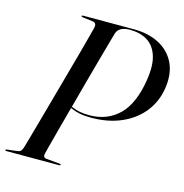

<svg xmlns="http://www.w3.org/2000/svg" viewBox="-113 -796 854 892"><g transform="rotate(15 314.0 -350.0)"><path d="M635 -481Q626 -411 586.2 -359.5Q546.5 -308 482.2 -279.8Q418 -251.5 336 -251.5Q303.5 -251.5 280.2 -256.2Q257 -261 235 -271Q218.5 -210.5 204.8 -158.8Q191 -107 182.2 -73.8Q173.5 -40.5 172.5 -35.5Q167.5 -15 185.5 -13.5L250 -7.5Q256.5 -7 256.5 -4Q256.5 0 249.5 0H-3.5Q-9 0 -9 -3Q-9 -7 -3.5 -7.5L44.5 -13Q56.5 -14.5 61.8 -19.8Q67 -25 71 -37Q72.5 -41 82 -75Q91.5 -109 106.5 -162.5Q121.5 -216 139 -279.2Q156.5 -342.5 174.2 -406.5Q192 -470.5 207 -525.2Q222 -580 231.5 -616.5Q241 -653 243 -661Q247 -683.5 227.5 -686L179.5 -692Q171.5 -693 171.5 -696.5Q171.5 -700 179.5 -700H422Q492 -700 543 -673.5Q594 -647 618.8 -598Q643.5 -549 635 -481ZM341.5 -658Q339 -649.5 328.8 -612.8Q318.5 -576 303.2 -521Q288 -466 270.8 -402.8Q253.5 -339.5 237 -277.5Q260.5 -267.5 281 -264Q301.5 -260.5 325 -260.5Q410.5 -260.5 466.8 -315.2Q523 -370 541.5 -486Q553.5 -560 538.5 -605.8Q523.5 -651.5 488.8 -672.2Q454 -693 405.5 -693Q353 -693 341.5 -658Z"/></g></svg>

Font: Fraunces 144pt
Style: Italic
Weight: 400
Italic angle: -16°
Version: Version 1.000;[b76b70a41]